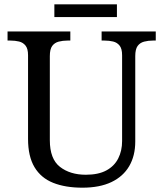

<svg xmlns="http://www.w3.org/2000/svg" viewBox="-20 -860 757 890"><path d="M362 10Q283 10 226.5 -12.5Q170 -35 140 -85Q110 -135 110 -216V-604Q110 -634 98.5 -648.5Q87 -663 68.5 -667.5Q50 -672 28 -672H15V-714H306V-672H293Q271 -672 252 -667Q233 -662 222 -647Q211 -632 211 -600V-210Q211 -123 258 -86.5Q305 -50 378 -50Q436 -50 473 -70Q510 -90 528 -125.5Q546 -161 546 -206V-604Q546 -634 534.5 -648.5Q523 -663 504.5 -667.5Q486 -672 464 -672H451V-714H702V-672H689Q667 -672 648 -667Q629 -662 618 -647Q607 -632 607 -600V-204Q607 -138 579 -90Q551 -42 496.5 -16Q442 10 362 10ZM232 -781V-840H522V-781Z"/></svg>

Font: Noto Serif Bengali
Style: Regular
Weight: 400
Designer: Juan Bruce, Universal Thirst, Indian Type Foundry and the Monotype Design Team.
Foundry: Monotype Imaging Inc.
Version: Version 2.003